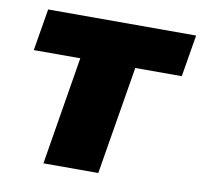

<svg xmlns="http://www.w3.org/2000/svg" viewBox="-65 -606 714 675"><g transform="rotate(10 291.5 -268.0)"><path d="M131.8 0 195.3 -386.2H29.3L54.2 -535.6H582.5L557.6 -386.2H391.6L327.6 0Z"/></g></svg>

Font: Inter 20pt Black
Style: Italic
Weight: 900
Italic angle: -9.3988°
Version: Version 4.001;git-66647c0bb